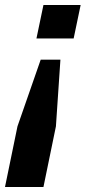

<svg xmlns="http://www.w3.org/2000/svg" viewBox="-87 -556 343 769"><path d="M236 -536 208 -402H59L87 -536ZM155 -317 137 -50 87 193H-67L-17 -50L76 -317Z"/></svg>

Font: Mona Sans Expanded
Style: Bold Italic
Weight: 700
Width: 7
Italic angle: -11.7°
Designer: Deni Anggara
Foundry: GitHub
Version: Version 1.001;gftools[0.9.33]